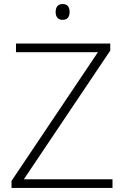

<svg xmlns="http://www.w3.org/2000/svg" viewBox="-20 -929 616 949"><path d="M536 0H37V-35L464 -671H59V-714H525V-679L98 -43H536ZM289 -909Q308 -909 316 -898.5Q324 -888 324 -870Q324 -852 316 -841.5Q308 -831 289 -831Q272 -831 263.5 -841.5Q255 -852 255 -870Q255 -888 263.5 -898.5Q272 -909 289 -909Z"/></svg>

Font: Noto Sans Syriac Eastern ExtraLight
Style: Regular
Weight: 250
Designer: Patrick Giasson and the Monotype Design Team
Foundry: Monotype Imaging Inc.
Version: Version 3.001